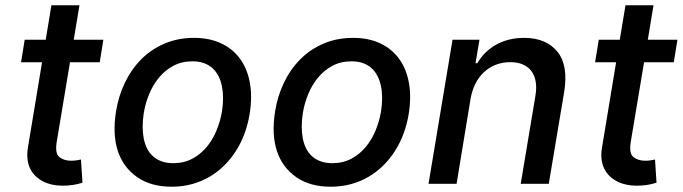

<svg xmlns="http://www.w3.org/2000/svg" viewBox="-20 -696 2585 727"><path d="M73.5 -545.5H153.1L174.7 -676.1H280.9L259.2 -545.5H371.4L357.6 -460.2H245L195 -160.2Q187.1 -114.7 205.3 -100.9Q223 -87.4 248.9 -87.4Q261.7 -87.4 271.3 -89.1Q280.9 -90.9 286.6 -92L292.3 -4.3Q274.1 1.8 255.3 4.4Q236.5 7.1 217.3 7.1Q175.4 7.1 144.9 -8.2Q128.6 -16.3 115.6 -28.4Q102.6 -40.5 94.6 -56.6Q86.6 -72.8 84.2 -93.2Q81.7 -113.6 85.9 -138.1L139.2 -460.2H59.7Z M419.4 -274.9Q428.6 -332 452.8 -382.6Q476.9 -433.2 514.4 -471.1Q551.8 -508.9 602.5 -530.7Q653.1 -552.6 714.8 -552.6Q773.1 -552.6 817.1 -532Q861.2 -511.4 888.7 -473.7Q916.2 -436.1 926 -383.2Q935.7 -330.3 925.4 -265.6Q919.4 -227.6 906.6 -192.3Q893.8 -157 874.5 -126.2Q855.1 -95.5 829.9 -70.3Q804.7 -45.1 774 -27Q743.3 -8.9 707 1.1Q670.8 11 630 11Q551.8 11 500 -24.9Q446.7 -61.8 426.1 -124.5Q405.5 -187.1 419.4 -274.9ZM524.1 -172.2Q528.4 -150.9 537.1 -133.5Q545.8 -116.1 559.7 -103.9Q573.5 -91.6 592.5 -84.9Q611.5 -78.1 636 -78.1Q676.8 -78.1 708.5 -95.2Q740.1 -112.2 763 -139.9Q785.9 -167.6 800.2 -202.9Q814.6 -238.3 820.7 -274.9Q828.8 -328.1 820.3 -369.3Q816.1 -390.6 807.2 -408Q798.3 -425.4 784.6 -437.9Q771 -450.3 752.1 -457Q733.3 -463.8 708.8 -463.8Q668 -463.8 636.2 -446.7Q604.4 -429.7 581.5 -401.6Q558.6 -373.6 544.2 -338.2Q529.8 -302.9 524.1 -266Q516.3 -214.8 524.1 -172.2Z M1021.7 -274.9Q1030.9 -332 1055 -382.6Q1079.2 -433.2 1116.7 -471.1Q1154.1 -508.9 1204.7 -530.7Q1255.3 -552.6 1317.1 -552.6Q1375.4 -552.6 1419.4 -532Q1463.4 -511.4 1490.9 -473.7Q1518.5 -436.1 1528.2 -383.2Q1538 -330.3 1527.7 -265.6Q1521.7 -227.6 1508.9 -192.3Q1496.1 -157 1476.7 -126.2Q1457.4 -95.5 1432.2 -70.3Q1407 -45.1 1376.2 -27Q1345.5 -8.9 1309.3 1.1Q1273.1 11 1232.2 11Q1154.1 11 1102.3 -24.9Q1049 -61.8 1028.4 -124.5Q1007.8 -187.1 1021.7 -274.9ZM1126.4 -172.2Q1130.7 -150.9 1139.4 -133.5Q1148.1 -116.1 1161.9 -103.9Q1175.8 -91.6 1194.8 -84.9Q1213.8 -78.1 1238.3 -78.1Q1279.1 -78.1 1310.7 -95.2Q1342.3 -112.2 1365.2 -139.9Q1388.1 -167.6 1402.5 -202.9Q1416.9 -238.3 1422.9 -274.9Q1431.1 -328.1 1422.6 -369.3Q1418.3 -390.6 1409.4 -408Q1400.6 -425.4 1386.9 -437.9Q1373.2 -450.3 1354.4 -457Q1335.6 -463.8 1311.1 -463.8Q1270.2 -463.8 1238.5 -446.7Q1206.7 -429.7 1183.8 -401.6Q1160.9 -373.6 1146.5 -338.2Q1132.1 -302.9 1126.4 -266Q1118.6 -214.8 1126.4 -172.2Z M1693.5 -545.5H1795.5L1780.5 -456.7H1787.3Q1800.1 -478.7 1817.8 -496.3Q1835.6 -513.8 1858 -526.5Q1880.3 -539.1 1907 -545.8Q1933.6 -552.6 1964.5 -552.6Q2047.6 -552.6 2090.2 -500.7Q2132.8 -449.2 2116.1 -346.9L2057.9 0H1951.7L2007.5 -334.2Q2012.4 -364 2008.3 -387.4Q2004.3 -410.9 1992 -427Q1979.8 -443.2 1959.7 -451.9Q1939.6 -460.6 1912.6 -460.6Q1881.4 -460.6 1856 -450.3Q1830.6 -440 1811.4 -421.7Q1792.3 -403.4 1779.8 -378.4Q1767.4 -353.3 1762.1 -323.9L1708.8 0H1602.6Z M2247.2 -545.5H2326.7L2348.4 -676.1H2454.5L2432.9 -545.5H2545.1L2531.2 -460.2H2418.7L2368.6 -160.2Q2360.8 -114.7 2378.9 -100.9Q2396.7 -87.4 2422.6 -87.4Q2435.4 -87.4 2445 -89.1Q2454.5 -90.9 2460.2 -92L2465.9 -4.3Q2447.8 1.8 2429 4.4Q2410.2 7.1 2391 7.1Q2349.1 7.1 2318.5 -8.2Q2302.2 -16.3 2289.2 -28.4Q2276.3 -40.5 2268.3 -56.6Q2260.3 -72.8 2257.8 -93.2Q2255.3 -113.6 2259.6 -138.1L2312.9 -460.2H2233.3Z"/></svg>

Font: Inter P Medium
Style: Italic
Weight: 500
Italic angle: 9.39999°
Designer: Rasmus Andersson
Foundry: rsms
Version: Version 3.018;git-588b23468